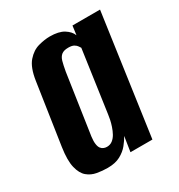

<svg xmlns="http://www.w3.org/2000/svg" viewBox="-129 -590 637 685"><g transform="rotate(-30 189.0 -247.0)"><path d="M118.5 8Q97.2 8 75.4 4.1Q53.6 0.3 37.1 -13.6Q20.6 -27.5 13.5 -57.2Q6.3 -86.8 14 -138.7L51.5 -388.8Q59.1 -440.3 80 -464.1Q100.9 -487.9 126.6 -494.7Q152.3 -501.6 173.5 -501.6Q210.3 -501.6 230.9 -488.7Q251.5 -475.8 258.5 -457.7L263.5 -495H377.1L307.1 0H216.7L226.3 -61.6Q218.3 -46.8 205.3 -30.8Q192.4 -14.8 171.5 -3.4Q150.6 8 118.5 8ZM154 -58.4Q167.4 -58.4 177.1 -65.9Q186.8 -73.4 193.5 -85.4Q200.1 -97.5 204.6 -111Q209.2 -124.6 211.6 -136.5Q214 -148.5 215 -156.5L251.1 -410.4Q249.1 -413.3 245.5 -418.9Q242 -424.5 234 -429.3Q226.1 -434.1 210.6 -434.1Q192.5 -434.1 182.9 -426.6Q173.3 -419.1 169 -404Q164.8 -388.9 160.5 -364.7L123.9 -117.6Q121.6 -99.3 123.4 -87.5Q125.1 -75.6 129.9 -69.5Q134.7 -63.4 141.1 -60.9Q147.4 -58.4 154 -58.4Z"/></g></svg>

Font: Alumni Sans SC Thin
Style: Italic
Weight: 100
Italic angle: -8°
Designer: Robert E. Leuschke
Foundry: Robert E. Leuschke
Version: Version 1.016